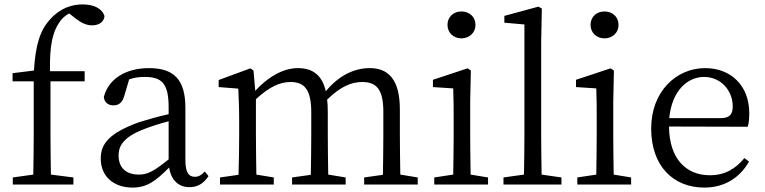

<svg xmlns="http://www.w3.org/2000/svg" viewBox="-20 -837 3472 871"><path d="M37 -505V-468H133V-228C133 -167 132 -106 131 -45L38 -32V0H313V-32L211 -45C210 -106 209 -167 209 -228V-468H364V-514H207C204 -631 220 -692 247 -732C259 -752 276 -767 294 -776L323 -753C349 -733 372 -722 398 -722C432 -722 452 -740 454 -764C443 -800 403 -817 355 -817C308 -817 254 -801 210 -752C162 -702 141 -634 134 -517Z M745 -114C681 -63 652 -45 610 -45C556 -45 518 -72 518 -132C518 -172 536 -214 633 -251C660 -262 704 -276 745 -287ZM909 -59C894 -43 882 -35 864 -35C837 -35 821 -53 821 -111V-348C821 -478 767 -528 656 -528C550 -528 472 -479 451 -397C453 -373 470 -359 495 -359C521 -359 536 -374 544 -403L566 -477C592 -486 615 -488 636 -488C712 -488 745 -461 745 -351V-319C699 -309 651 -295 612 -283C476 -234 437 -185 437 -118C437 -32 501 14 581 14C646 14 686 -15 747 -77C756 -22 788 12 839 12C874 12 902 -2 926 -38Z M1796 -45C1795 -100 1794 -176 1794 -228V-340C1794 -475 1743 -528 1657 -528C1587 -528 1516 -494 1458 -423C1441 -497 1398 -528 1331 -528C1265 -528 1195 -488 1138 -425L1130 -517L1116 -527L972 -474V-442L1061 -435C1063 -389 1065 -347 1065 -283V-228C1065 -177 1064 -100 1062 -44L978 -32V0H1222V-32L1143 -45C1142 -100 1141 -177 1141 -228V-387C1203 -444 1250 -465 1299 -465C1361 -465 1392 -430 1392 -328V-228C1392 -176 1391 -99 1390 -44L1305 -32V0H1548V-32L1469 -45C1468 -100 1467 -176 1467 -228V-332C1467 -351 1466 -369 1464 -385C1526 -446 1576 -465 1623 -465C1686 -465 1719 -434 1719 -330V-228C1719 -176 1718 -100 1717 -44L1632 -32V0H1875V-32Z M2073 -663C2109 -663 2137 -688 2137 -724C2137 -761 2109 -785 2073 -785C2038 -785 2010 -761 2010 -724C2010 -688 2038 -663 2073 -663ZM2115 -45C2114 -100 2113 -177 2113 -228V-375L2116 -517L2101 -527L1944 -475V-442L2036 -436C2038 -386 2038 -346 2038 -284V-228C2038 -177 2037 -100 2036 -45L1950 -32V0H2194V-32Z M2437 -45C2436 -104 2435 -169 2435 -228V-644L2438 -798L2423 -807L2268 -765V-734L2359 -726V-228C2359 -169 2358 -104 2357 -45L2264 -32V0H2527V-32Z M2722 -663C2758 -663 2786 -688 2786 -724C2786 -761 2758 -785 2722 -785C2687 -785 2659 -761 2659 -724C2659 -688 2687 -663 2722 -663ZM2764 -45C2763 -100 2762 -177 2762 -228V-375L2765 -517L2750 -527L2593 -475V-442L2685 -436C2687 -386 2687 -346 2687 -284V-228C2687 -177 2686 -100 2685 -45L2599 -32V0H2843V-32Z M3016 -301C3028 -428 3101 -488 3174 -488C3251 -488 3304 -425 3304 -355C3304 -323 3294 -301 3250 -301ZM3372 -262C3377 -277 3379 -298 3379 -324C3379 -449 3295 -528 3179 -528C3047 -528 2934 -421 2934 -254C2934 -83 3035 14 3175 14C3268 14 3337 -32 3378 -104L3357 -120C3318 -73 3271 -42 3200 -42C3094 -42 3016 -115 3015 -263Z"/></svg>

Font: Noto Serif CJK JP
Style: Regular
Weight: 400
Designer: Ryoko NISHIZUKA 西塚涼子 (kana & ideographs); Frank Grießhammer (Latin, Greek & Cyrillic); Wenlong ZHANG 张文龙 (bopomofo); San
Foundry: Adobe Systems Incorporated
Version: Version 1.000;PS 1;hotconv 16.6.53;makeotf.lib2.5.65590